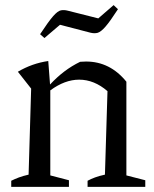

<svg xmlns="http://www.w3.org/2000/svg" viewBox="-20 -732 603 752"><path d="M24 0V-24Q38 -31 54 -37Q70 -43 92 -48L102 -385L50 -451Q106 -484 169 -493L176 -401Q203 -430 232 -452Q261 -474 294 -490Q305 -491 317 -491Q411 -491 475 -412V-45L549 -26V0H323V-24Q336 -31 352 -37Q368 -43 391 -48L401 -375Q349 -420 290 -420Q234 -420 177 -378V-45L250 -26V0ZM154 -583 137 -598Q170 -648 188 -668.5Q206 -689 218.5 -691.5Q231 -694 246 -690L365 -660L425 -712L442 -696Q411 -648 393 -627.5Q375 -607 362.5 -603.5Q350 -600 334 -604L215 -635Z"/></svg>

Font: Piazzolla
Style: Regular
Weight: 400
Designer: Juan Pablo del Peral
Foundry: Huerta Tipografica
Version: Version 1.330